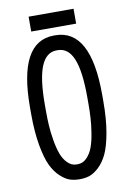

<svg xmlns="http://www.w3.org/2000/svg" viewBox="-91 -863 632 931"><g transform="rotate(-10 225.0 -397.5)"><path d="M117.2 -733.9V-807.1H338.4V-733.9ZM402.8 -373.5V-339.8Q402.8 -252.4 391.1 -186.8Q379.4 -121.1 361.8 -84.2Q344.2 -47.4 319.6 -24.7Q294.9 -2 273.4 5.1Q252 12.2 228 12.2H222.7Q198.7 12.2 177.2 5.4Q155.8 -1.5 130.9 -24.2Q106 -46.9 88.4 -83.7Q70.8 -120.6 59.1 -186.5Q47.4 -252.4 47.4 -339.8V-372.6Q47.4 -695.8 222.2 -695.8H228Q402.8 -695.8 402.8 -373.5ZM228 -622.6H222.2Q170.9 -622.6 145.8 -561.5Q120.6 -500.5 120.6 -372.6V-339.8Q120.6 -304.2 122.6 -271Q124.5 -237.8 131.1 -198Q137.7 -158.2 148.2 -129.2Q158.7 -100.1 178 -80.6Q197.3 -61 222.7 -61H228Q253.4 -61 272.7 -80.8Q292 -100.6 302.5 -129.4Q313 -158.2 319.3 -198Q325.7 -237.8 327.6 -271Q329.6 -304.2 329.6 -339.8V-373.5Q329.6 -501 304.7 -561.8Q279.8 -622.6 228 -622.6Z"/></g></svg>

Font: Anka/Coder Narrow
Style: Regular
Weight: 400
Width: 3
Monospace: yes
Version: Version 001.100